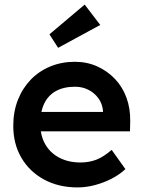

<svg xmlns="http://www.w3.org/2000/svg" viewBox="-20 -809 626 839"><path d="M319 10Q236 10 172.5 -24.5Q109 -59 73.5 -119.5Q38 -180 38 -259Q38 -321 58 -372Q78 -423 114 -460.5Q150 -498 199.5 -518.5Q249 -539 307 -539Q360 -539 404.5 -519Q449 -499 482 -464.5Q515 -430 532.5 -382.5Q550 -335 549 -279L548 -235H122L98 -320H445L430 -303V-326Q427 -356 410 -379.5Q393 -403 366.5 -416.5Q340 -430 308 -430Q259 -430 225 -411.5Q191 -393 173.5 -357Q156 -321 156 -268Q156 -217 177.5 -179Q199 -141 239 -120Q279 -99 332 -99Q369 -99 400.5 -111Q432 -123 468 -154L528 -70Q501 -45 466.5 -27.5Q432 -10 394 0Q356 10 319 10ZM234 -600 196 -659 350 -789 418 -700Z"/></svg>

Font: Readex Pro Medium
Style: Regular
Weight: 500
Designer: Bonnie Shaver-Troup, Thomas Jockin
Foundry: Lexend
Version: Version 1.204